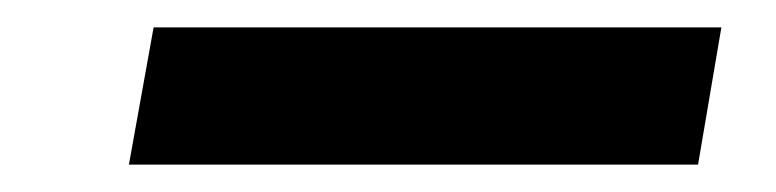

<svg xmlns="http://www.w3.org/2000/svg" viewBox="-20 -360 566 140"><path d="M74 -240 92 -340H506L489 -240Z"/></svg>

Font: DM Sans 20pt SemiBold
Style: Italic
Weight: 600
Italic angle: -10°
Version: Version 4.004;gftools[0.9.30]